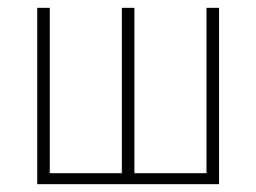

<svg xmlns="http://www.w3.org/2000/svg" viewBox="-20 -470 654 490"><path d="M539 0H75V-450H107V-28H291V-450H323V-28H507V-450H539Z"/></svg>

Font: Poiret One
Style: Regular
Weight: 400
Designer: Denis Masharov
Foundry: Denis Masharov
Version: Version 1.001